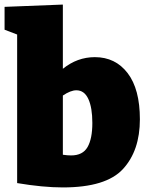

<svg xmlns="http://www.w3.org/2000/svg" viewBox="-27 -805 647 840"><path d="M585 -283Q585 -146 511 -65.5Q437 15 248 15Q161 15 48 -4V-654L-7 -675V-775L248 -785V-504Q311 -555 388 -555Q478 -555 531.5 -485Q585 -415 585 -283ZM377 -267Q377 -334 359.5 -372Q342 -410 307 -410Q282 -410 248 -387V-128Q268 -125 284 -125Q335 -125 356 -161.5Q377 -198 377 -267Z"/></svg>

Font: Bitter Pro Black
Style: Regular
Weight: 900
Designer: Sol Matas, and Bitter project Authors
Foundry: Sol Matas
Version: Version 1.010